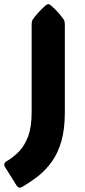

<svg xmlns="http://www.w3.org/2000/svg" viewBox="-38 -737 406 912"><path d="M270 -204.1Q270 -124 253.7 -66.9Q237.3 -9.8 208.7 30.3Q180.2 70.3 143.8 98.9Q107.4 127.4 67.4 150.9Q50.8 160.2 41 144.5L-13.7 57.1Q-24.4 39.6 -6.3 28.8Q25.4 10.3 52.2 -17.3Q79.1 -44.9 95.7 -89.6Q112.3 -134.3 112.3 -204.1V-622.1Q112.3 -636.2 117.2 -643.6Q139.2 -675.8 178.7 -711.4Q186 -717.3 191.4 -717.3Q197.3 -717.3 203.6 -711.4Q225.1 -692.9 239.7 -676Q254.4 -659.2 265.1 -643.6Q270 -635.7 270 -622.1Z"/></svg>

Font: ADLaM Display
Style: Regular
Weight: 400
Designer: Mark Jamra, Neil Patel, Concept: Andrew Footit
Foundry: Microsoft
Version: Version 2.000; ttfautohint (v1.8.4.7-5d5b);gftools[0.9.28]